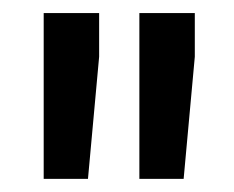

<svg xmlns="http://www.w3.org/2000/svg" viewBox="-20 -770 359 294"><path d="M131.8 -750V-683.1L114.7 -496.1H46.9V-750ZM278.3 -750V-683.1L261.2 -496.1H193.4V-750Z"/></svg>

Font: Vazirmatn RD Medium
Style: Regular
Weight: 500
Designer: Saber Rastikerdar
Foundry: Saber Rastikerdar
Version: Version 33.003